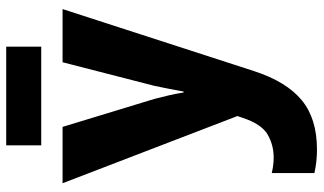

<svg xmlns="http://www.w3.org/2000/svg" viewBox="-226 -544 1016 603"><g transform="rotate(-90 281.5 -242.0)"><path d="M114 246Q76 246 40 238V104Q65 110 89 110Q128 110 161 91Q194 72 214 11L219 -4L8 -553H185L273 -264Q279 -241 284 -219.5Q289 -198 293 -173H296Q300 -196 305 -221Q310 -246 314 -265L388 -553H555L360 49Q327 150 269 198Q211 246 114 246ZM127 -620V-730H437V-620Z"/></g></svg>

Font: Noto Sans Mono SemiCondensed Black
Style: Regular
Weight: 900
Width: 4
Designer: Monotype Design Team
Foundry: Monotype Imaging Inc.
Version: Version 2.014; ttfautohint (v1.8.4.7-5d5b)